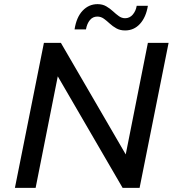

<svg xmlns="http://www.w3.org/2000/svg" viewBox="-20 -907 852 927"><path d="M52 0 192 -700H274L610 -122L580 -126L694 -700H794L654 0H572L236 -578L266 -574L152 0ZM584 -760Q560 -760 542 -770Q524 -780 509.5 -793.5Q495 -807 481 -817Q467 -827 450 -827Q428 -827 414 -810Q400 -793 395 -765H340Q349 -824 379 -855.5Q409 -887 451 -887Q475 -887 493 -876.5Q511 -866 525.5 -852.5Q540 -839 554 -829Q568 -819 584 -819Q606 -819 621 -836.5Q636 -854 640 -879H694Q685 -824 656 -792Q627 -760 584 -760Z"/></svg>

Font: MOST Montserrat Medium
Style: Italic
Weight: 500
Italic angle: -11.3°
Designer: Julieta Ulanovsky
Foundry: Julieta Ulanovsky
Version: Version 8.000;March 11, 2024;FontCreator 15.0.0.2926 64-bit